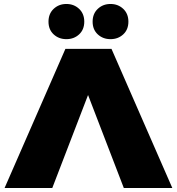

<svg xmlns="http://www.w3.org/2000/svg" viewBox="-20 -946 890 966"><path d="M243 0H3L309 -700H541L847 0H603L423 -468ZM536 -749Q498 -749 472 -773Q446 -797 446 -837Q446 -877 472 -901.5Q498 -926 536 -926Q574 -926 600 -901.5Q626 -877 626 -837Q626 -797 600 -773Q574 -749 536 -749ZM314 -749Q276 -749 250 -773Q224 -797 224 -837Q224 -877 250 -901.5Q276 -926 314 -926Q352 -926 378 -901.5Q404 -877 404 -837Q404 -797 378 -773Q352 -749 314 -749Z"/></svg>

Font: Montserrat-Alt1 Black
Style: Regular
Weight: 900
Designer: Differentunic
Foundry: Differentunic
Version: Version 7.222